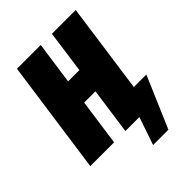

<svg xmlns="http://www.w3.org/2000/svg" viewBox="-254 -816 1107 1107"><g transform="rotate(-45 299.5 -263.0)"><path d="M490 -145H592L457 170H332L390 0H276L316 -284H224L184 0H-10L88 -696H282L245 -436H337L373 -696H567Z"/></g></svg>

Font: Fira Sans Extra Condensed Black
Style: Italic
Weight: 900
Width: 3
Italic angle: -8°
Designer: Carrois Corporate & Edenspiekermann AG
Foundry: Carrois Corporate GbR & Edenspiekermann AG
Version: Version 4.203